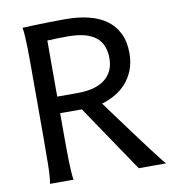

<svg xmlns="http://www.w3.org/2000/svg" viewBox="-81 -791 798 864"><g transform="rotate(-10 318.5 -359.0)"><path d="M178.2 -212.4Q178.2 -176.3 178.5 -144Q178.7 -111.8 179.4 -84.5Q180.2 -57.1 181.6 -35.6Q183.1 -14.2 185.5 0H78.1Q83.5 -29.3 84.5 -84.7Q85.4 -140.1 85.4 -212.4V-558.1Q85.4 -592.3 84.7 -621.8Q84 -651.4 82.5 -674.8Q81.1 -698.2 78.1 -712.9Q103.5 -713.9 134.3 -715.3Q160.6 -716.3 196.8 -717Q232.9 -717.8 275.9 -717.8Q333 -717.8 380.1 -706.3Q427.2 -694.8 460.9 -670.7Q494.6 -646.5 513.4 -608.4Q532.2 -570.3 532.2 -517.6Q532.2 -473.1 518.3 -439Q504.4 -404.8 481.7 -380.1Q459 -355.5 430.2 -339.4Q401.4 -323.2 371.6 -314.9Q386.2 -294.9 407.5 -265.9Q428.7 -236.8 452.9 -204.3Q477.1 -171.9 501.7 -138.4Q526.4 -105 547.9 -76.7Q569.3 -48.3 585.4 -27.8Q601.6 -7.3 607.9 0H483.4L277.3 -305.2H178.2ZM178.2 -380.9H271Q354 -380.9 396.7 -415Q439.5 -449.2 439.5 -510.3Q439.5 -541.5 429.9 -565.7Q420.4 -589.8 400.1 -606.2Q379.9 -622.6 347.9 -631.1Q315.9 -639.6 271 -639.6Q245.1 -639.6 221.4 -638.9Q197.8 -638.2 178.2 -637.2Z"/></g></svg>

Font: Andika New Basic
Style: Regular
Weight: 400
Designer: Victor Gaultney, Annie Olsen, Julie Remington, Don Collingsworth, Eric Hays
Foundry: SIL International
Version: Version 5.500; ttfautohint (v1.8.3)